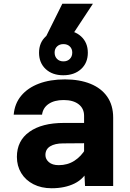

<svg xmlns="http://www.w3.org/2000/svg" viewBox="-20 -991 690 1023"><path d="M433 0 428 -100V-374Q428 -413 399 -435.5Q370 -458 319 -458Q270 -458 239.5 -437.5Q209 -417 204 -380H53Q58 -439 93 -481Q128 -523 187.5 -545.5Q247 -568 326 -568Q404 -568 462 -544.5Q520 -521 551.5 -475.5Q583 -430 583 -364V0ZM255 12Q200 12 158 -9.5Q116 -31 93 -69Q70 -107 70 -155Q70 -241 136.5 -288.5Q203 -336 320 -336H443V-228L316 -227Q273 -227 247.5 -211.5Q222 -196 222 -165Q222 -143 240.5 -127Q259 -111 293 -111Q340 -111 376.5 -134.5Q413 -158 437 -199L454 -94Q429 -39 377.5 -13.5Q326 12 255 12ZM317 -590Q259 -590 223.5 -623Q188 -656 188 -710Q188 -764 224 -797Q260 -830 317 -830Q376 -830 412 -797Q448 -764 448 -710Q448 -656 412 -623Q376 -590 317 -590ZM318 -664Q339 -664 352 -677Q365 -690 365 -711Q365 -731 352 -743.5Q339 -756 318 -756Q297 -756 284 -743.5Q271 -731 271 -711Q271 -690 284 -677Q297 -664 318 -664ZM226 -798 312 -971H475L361 -798Z"/></svg>

Font: Azeret Mono
Style: Bold
Weight: 700
Designer: Martin Vácha
Foundry: Displaay
Version: Version 1.002